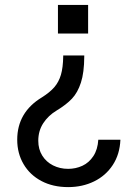

<svg xmlns="http://www.w3.org/2000/svg" viewBox="-20 -564 547 777"><path d="M214.5 -544H336.6V-428.3H214.5ZM321 -335.2Q320.7 -270.2 307.5 -229.8Q294.4 -189.3 271.3 -164.8Q248.2 -140.3 208.8 -116.5Q175.1 -96.2 155 -65.3Q134.9 -34.4 134.9 5.7Q134.9 39.8 150.9 65.5Q166.9 91.3 194.6 105.3Q222.3 119.3 255.7 119.3Q286.6 119.3 313.4 106.9Q340.2 94.5 357.8 67.8Q375.4 41.2 377.8 1.4H467.3Q464.8 60.4 436.4 103.7Q408 147 360.8 170.1Q313.6 193.2 255.7 193.2Q194.2 193.2 147.5 168.5Q100.9 143.8 75.3 100.1Q49.7 56.5 49.7 1.4Q49.7 -109.4 149.1 -169.7Q181.5 -190 199.8 -211.1Q218 -232.2 226.6 -261.5Q235.1 -290.8 235.8 -335.2V-339.5H321Z"/></svg>

Font: Riot Sans
Style: Regular
Weight: 400
Designer: Rasmus Andersson
Foundry: rsms
Version: Version 4.001